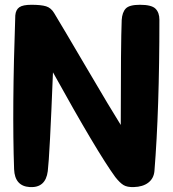

<svg xmlns="http://www.w3.org/2000/svg" viewBox="-20 -715 712 791"><path d="M198.2 -417Q184.6 -71.3 176.8 -9.8Q168 59.6 102.5 55.7Q41 51.8 38.1 -17.6Q29.3 -264.6 43 -651.4Q44.9 -674.8 59.6 -685.1Q74.2 -695.3 109.4 -695.3Q149.4 -695.3 169.9 -689Q190.4 -682.6 203.1 -661.1Q236.3 -606.4 336.9 -435.1Q437.5 -263.7 477.5 -200.2Q477.5 -536.1 481.4 -632.8Q483.4 -664.1 498 -679.7Q512.7 -695.3 556.6 -695.3Q604.5 -695.3 620.6 -679.2Q636.7 -663.1 636.7 -633.8Q636.7 -262.7 616.2 -9.8Q613.3 20.5 590.8 37.6Q568.4 54.7 531.2 55.7Q503.9 56.6 488.8 47.4Q473.6 38.1 455.1 14.6Q380.9 -86.9 198.2 -417Z"/></svg>

Font: Gen Jyuu GothicX Heavy
Style: Bold
Weight: 900
Designer: [Source Han Sans]
Ryoko NISHIZUKA  (kana & ideographs); Paul D. Hunt (Latin, Greek & Cyrillic); Wenlong ZHANG  (bopomofo
Version: Version 1.002.20150607